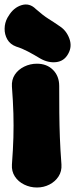

<svg xmlns="http://www.w3.org/2000/svg" viewBox="-38 -808 333 853"><path d="M126 25Q96 25 69.5 12Q43 -1 28 -24Q13 -47 15 -77Q20 -144 21.5 -197Q23 -250 21.5 -303.5Q20 -357 15 -423Q13 -454 28 -476.5Q43 -499 69.5 -512Q96 -525 126 -525Q170 -525 197.5 -497.5Q225 -470 225 -426Q225 -359 225.5 -305Q226 -251 228 -197.5Q230 -144 235 -77Q237 -47 222 -24Q207 -1 181.5 12Q156 25 126 25ZM228 -691Q257 -672 270 -637Q283 -602 266 -571L265 -569Q247 -536 211.5 -532Q176 -528 141 -548Q113 -565 86.5 -579Q60 -593 34 -601Q7 -611 -5.5 -633Q-18 -655 -17.5 -681Q-17 -707 -5 -729L0 -737Q22 -774 57.5 -785Q93 -796 121 -768Q154 -739 176.5 -725Q199 -711 228 -691Z"/></svg>

Font: Winky Sans Black
Style: Regular
Weight: 900
Designer: Simon Atzbach
Foundry: typofactur
Version: Version 1.205